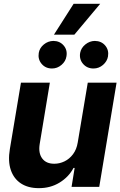

<svg xmlns="http://www.w3.org/2000/svg" viewBox="-20 -979 631 1006"><path d="M387.2 -231.9 439.9 -545.9H590.8L500 0H355L371.1 -99.1H365.2Q340.3 -51.8 292 -22.2Q243.7 7.3 182.6 6.8Q127.4 6.8 89.8 -17.8Q52.2 -42.5 36.6 -88.4Q21 -134.3 31.7 -198.2L89.8 -545.9H241.2L188 -224.6Q180.2 -176.8 201.2 -148.7Q222.2 -120.6 265.1 -121.1Q292 -121.1 317.9 -133.5Q343.8 -146 362.5 -170.9Q381.3 -195.8 387.2 -231.9ZM252.4 -620.1Q218.8 -620.1 198.2 -644.3Q177.7 -668.5 183.1 -701.7Q187.5 -728 209.7 -746.1Q231.9 -764.2 259.8 -764.6Q293.5 -764.2 313.7 -740.5Q334 -716.8 328.1 -683.6Q324.2 -657.7 302.2 -638.9Q280.3 -620.1 252.4 -620.1ZM469.7 -620.1Q436.5 -620.1 415.5 -644Q394.5 -668 399.9 -701.7Q404.8 -728 427.2 -746.1Q449.7 -764.2 476.6 -764.6Q511.2 -764.2 531.2 -740.5Q551.3 -716.8 545.9 -683.6Q541.5 -657.7 519.8 -638.9Q498 -620.1 469.7 -620.1ZM262.7 -797.4 365.7 -959H504.9L369.6 -797.4Z"/></svg>

Font: Inter Tight
Style: Bold Italic
Weight: 700
Italic angle: -9.39999°
Designer: Rasmus Andersson
Foundry: rsms
Version: Version 3.004